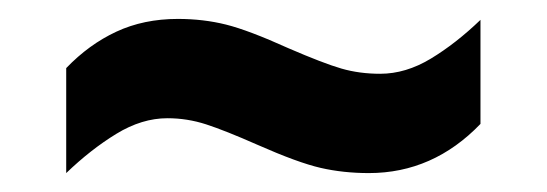

<svg xmlns="http://www.w3.org/2000/svg" viewBox="-20 -425 578 203"><path d="M50 -353Q74 -378 103 -391.5Q132 -405 168 -405Q195 -405 219 -399Q243 -393 285 -374Q322 -358 341 -352.5Q360 -347 382 -347Q409 -347 435.5 -363Q462 -379 488 -404V-294Q438 -242 370 -242Q343 -242 319 -247.5Q295 -253 252 -272Q218 -287 198 -293.5Q178 -300 157 -300Q130 -300 103 -283.5Q76 -267 50 -242Z"/></svg>

Font: Noto Sans Gurmukhi UI SemiCondensed
Style: Bold
Weight: 700
Width: 4
Designer: Jelle Bosma - Monotype Design Team
Foundry: Monotype Imaging Inc.
Version: Version 2.004; ttfautohint (v1.8.4.7-5d5b)